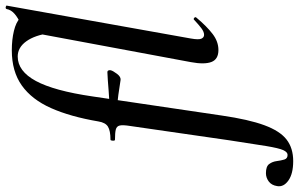

<svg xmlns="http://www.w3.org/2000/svg" viewBox="-335 -578 1063 683"><g transform="rotate(-90 196.5 -236.5)"><path d="M-35 275Q-80 275 -104 258Q-128 241 -124 218Q-121 198 -107.5 188Q-94 178 -78 178Q-54 178 -45.5 189.5Q-37 201 -35 216.5Q-33 232 -29.5 243.5Q-26 255 -13 255Q-3 255 4 239.5Q11 224 18.5 179Q26 134 39 47L90 -306Q94 -331 91.5 -342Q89 -353 77.5 -356Q66 -359 41 -359Q37 -359 37.5 -367Q38 -375 41 -375Q73 -375 87.5 -384Q102 -393 106 -418Q123 -518 153.5 -586.5Q184 -655 234 -690.5Q284 -726 359 -726Q397 -726 428 -718.5Q459 -711 473 -697L420 -591Q413 -644 391 -674.5Q369 -705 337 -705Q285 -705 250 -640.5Q215 -576 195 -439L127 21Q113 117 92.5 172.5Q72 228 41.5 251.5Q11 275 -35 275ZM254 -339Q230 -343 200.5 -347Q171 -351 136 -351L138 -378Q173 -378 214.5 -381.5Q256 -385 281 -386Q286 -386 287.5 -382Q289 -378 288 -374Q286 -366 275.5 -352Q265 -338 254 -339ZM360 9Q327 9 317.5 -16Q308 -41 317 -89L429 -690Q439 -690 456 -696.5Q473 -703 488 -715.5Q503 -728 506 -745Q508 -749 513.5 -747.5Q519 -746 518 -744L401 -89Q396 -61 400.5 -51.5Q405 -42 414 -42Q425 -42 438 -52Q451 -62 467 -77Q470 -81 474.5 -77Q479 -73 475 -69Q444 -32 417 -11.5Q390 9 360 9Z"/></g></svg>

Font: Cormorant Light
Style: Italic
Weight: 300
Italic angle: -10°
Designer: Christian Thalmann (Catharsis Fonts)
Foundry: Catharsis Fonts
Version: Version 4.000